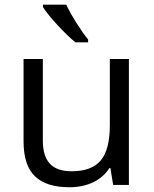

<svg xmlns="http://www.w3.org/2000/svg" viewBox="-20 -786 654 816"><path d="M162.1 -535.2V-188Q162.1 -122.6 191.9 -90.3Q221.7 -58.1 285.2 -58.1Q369.1 -58.1 408 -104Q446.8 -149.9 446.8 -253.9V-535.2H527.8V0H460.9L449.2 -71.8H444.8Q419.9 -32.2 375.7 -11.2Q331.5 9.8 274.9 9.8Q177.2 9.8 128.7 -36.6Q80.1 -83 80.1 -185.1V-535.2ZM354.5 -606H300.8Q269 -631.3 225.6 -678.2Q182.1 -725.1 162.6 -755.9V-766.1H261.7Q277.3 -732.4 305.2 -688.2Q333 -644 354.5 -618.2Z"/></svg>

Font: CAA NEO Sans
Style: Regular
Weight: 400
Version: Version 1.10